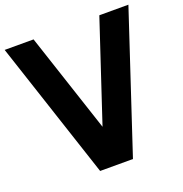

<svg xmlns="http://www.w3.org/2000/svg" viewBox="-149 -936 1012 1061"><g transform="rotate(-20 357.0 -405.0)"><path d="M453 0H260L-7 -809H163L356 -225L550 -810H721Z"/></g></svg>

Font: Neutral Face
Style: Bold
Weight: 700
Designer: Vadym Aksieiev
Version: Version 1.039;Fontself Maker 3.5.7